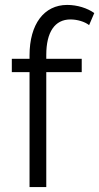

<svg xmlns="http://www.w3.org/2000/svg" viewBox="-20 -760 403 780"><path d="M100 0H168V-467H312V-521H168V-537C168 -630 203 -681 266 -681C294 -681 324 -672 342 -658L363 -707C335 -727 294 -740 253 -740C159 -740 100 -662 100 -535V-521H28V-467H100Z"/></svg>

Font: FIGSv2-sans-serif
Style: Regular
Weight: 400
Designer: Matt McInerney, Pablo Impallari, Rodrigo Fuenzalida,Mirko Velimirovic
Foundry: Matt McInerney, Pablo Impallari, Rodrigo Fuenzalida
Version: Version 4.021;hotconv 1.0.109;makeotfexe 2.5.65596